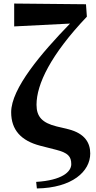

<svg xmlns="http://www.w3.org/2000/svg" viewBox="-20 -840 543 1083"><path d="M299 -127C219 -147 186 -181 186 -249C186 -365 266 -531 470 -746L465 -816L60 -820V-691L375 -707C214 -541 43 -341 43 -207C43 -107 99 -46 207 -18L297 5C363 22 382 42 382 86C382 129 330 177 184 186L188 223C387 220 489 127 489 26C489 -33 460 -87 366 -111Z"/></svg>

Font: Noto Serif CJK JP Black
Style: Regular
Weight: 900
Designer: Ryoko NISHIZUKA 西塚涼子 (kana & ideographs); Frank Grießhammer (Latin, Greek & Cyrillic); Wenlong ZHANG 张文龙 (bopomofo); San
Foundry: Adobe Systems Incorporated
Version: Version 1.001;PS 1.001;hotconv 16.6.54;makeotf.lib2.5.65590